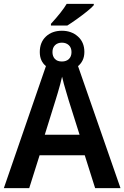

<svg xmlns="http://www.w3.org/2000/svg" viewBox="-20 -979 647 999"><path d="M245 -855Q302 -917 327 -959H468V-952Q457 -939 432 -919Q407 -899 379 -879Q351 -859 330 -846H245ZM219 -635Q187 -661 187 -708Q187 -759 219 -789Q251 -819 302 -819Q352 -819 385.5 -789Q419 -759 419 -709Q419 -684 410 -665.5Q401 -647 386 -635L607 0H475L421 -171H186L132 0H0ZM302 -659Q325 -659 338.5 -672Q352 -685 352 -708Q352 -731 338 -744Q324 -757 302 -757Q280 -757 266.5 -744Q253 -731 253 -708Q253 -686 265.5 -672.5Q278 -659 302 -659ZM213 -278H394L338 -455Q333 -472 326 -495.5Q319 -519 312.5 -542Q306 -565 303 -580Q300 -565 293.5 -541.5Q287 -518 280.5 -495.5Q274 -473 270 -461Z"/></svg>

Font: Noto Sans SemiCondensed SemiBold
Style: Regular
Weight: 600
Width: 4
Designer: Monotype Design Team
Foundry: Monotype Imaging Inc.
Version: Version 2.013; ttfautohint (v1.8.4.7-5d5b)